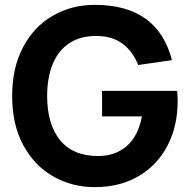

<svg xmlns="http://www.w3.org/2000/svg" viewBox="-20 -755 781 790"><path d="M30 -360Q30 -476 75 -561Q120 -646 197.5 -690.5Q275 -735 370 -735Q629 -735 687.5 -507.5L548.5 -487.5Q527 -543 484.5 -575Q442 -607 375 -607Q309 -607 264 -576.5Q219 -546 196.5 -490.5Q174 -435 174 -360Q174 -243.5 227.2 -178.2Q280.5 -113 384 -113Q454 -113 501.2 -153.8Q548.5 -194.5 564 -276H400V-381H709Q710 -371 710.5 -358.2Q711 -345.5 711 -339Q711 -236 669 -155.5Q627 -75 549.8 -30Q472.5 15 370 15Q277 15 199.5 -28.8Q122 -72.5 76 -157.2Q30 -242 30 -360Z"/></svg>

Font: Hauora ExtraBold
Style: Regular
Weight: 800
Designer: Wayne Shih
Foundry: WCYS
Version: Version 1.001